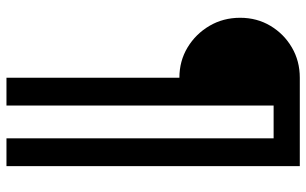

<svg xmlns="http://www.w3.org/2000/svg" viewBox="-197 -551 948 594"><g transform="rotate(90 277.0 -254.0)"><path d="M220.5 -335Q168.8 -335 126.9 -360.2Q85 -385.5 60 -428Q35 -470.5 35 -523Q35 -575 60 -616.8Q85 -658.5 126.9 -683Q168.8 -707.5 220.5 -707.5ZM220.5 200V-707.5H306.5V200ZM408 200V-707.5H494V200ZM220.5 -626.5V-707.5H471.5V-626.5Z"/></g></svg>

Font: Akshar Light
Style: Regular
Weight: 300
Designer: Tall Chai
Foundry: Tall Chai
Version: Version 1.100